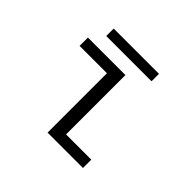

<svg xmlns="http://www.w3.org/2000/svg" viewBox="-146 -815 1003 1003"><g transform="rotate(45 355.0 -314.0)"><path d="M172 -628.5H506.5V-573.5H172ZM387 -61.5H573.5V0H312V-438.5H110V-500H387Z"/></g></svg>

Font: League Mono Light
Style: Regular
Weight: 300
Width: 6
Designer: Tyler Finck
Foundry: The League of Moveable Type / Tyler Finck
Version: Version 2.210